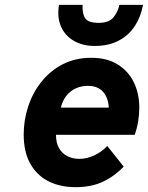

<svg xmlns="http://www.w3.org/2000/svg" viewBox="-20 -762 612 794"><path d="M292.5 12Q228.5 12 180.2 -12.5Q132 -37 105 -85.5Q78 -134 78 -206Q78 -265 96.5 -321.5Q115 -378 151 -423.5Q187 -469 239 -496Q291 -523 358 -523Q422 -523 466.2 -495.8Q510.5 -468.5 533.2 -422Q556 -375.5 556 -317Q556 -289.5 551.5 -261Q547 -232.5 537 -204.5H211.5Q211.5 -171.5 224 -149.5Q236.5 -127.5 258.5 -116.2Q280.5 -105 308.5 -105Q339.5 -105 371 -120Q402.5 -135 423.5 -158.5L491.5 -73Q454 -33.5 406.2 -10.8Q358.5 12 292.5 12ZM231.5 -317H430Q428.5 -344 418.5 -364.2Q408.5 -384.5 389.8 -395.8Q371 -407 344.5 -407Q317.5 -407 294.8 -397.2Q272 -387.5 255.5 -367.2Q239 -347 231.5 -317ZM371.5 -572Q322.5 -572 286 -592.8Q249.5 -613.5 232.5 -651.8Q215.5 -690 224 -742H321.5Q320 -703.5 333 -685.5Q346 -667.5 388.5 -667.5Q431 -667.5 449.8 -691Q468.5 -714.5 473.5 -742H571.5Q562.5 -692.5 537.5 -654.2Q512.5 -616 471 -594Q429.5 -572 371.5 -572Z"/></svg>

Font: Overpass ExtraBold
Style: Italic
Weight: 800
Italic angle: -10°
Designer: Delve Withrington, Dave Bailey, Thomas Jockin
Foundry: Delve Fonts LLC
Version: Version 4.000